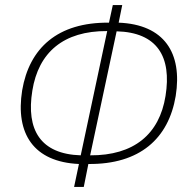

<svg xmlns="http://www.w3.org/2000/svg" viewBox="-20 -734 741 754"><path d="M271 0H309L327 -90C529 -88 642 -190 670 -357C697 -526 625 -638 446 -645L460 -714H423L408 -645C206 -647 95 -545 67 -379C40 -209 112 -98 290 -90ZM297 -124C139 -129 82 -224 107 -378C131 -528 229 -613 401 -612ZM334 -124 438 -611C597 -607 655 -512 630 -357C606 -207 506 -123 334 -124Z"/></svg>

Font: Noto Sans SemiCondensed ExtraLight
Style: Italic
Weight: 200
Width: 4
Italic angle: -12°
Designer: Monotype Design Team
Foundry: Monotype Imaging Inc.
Version: Version 2.013